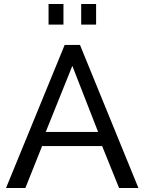

<svg xmlns="http://www.w3.org/2000/svg" viewBox="-20 -933 717 953"><path d="M301 -710H377L667 0H571L487 -208H189L106 0H10ZM467 -278 339 -606 207 -278ZM221 -811V-913H295V-811ZM383 -811V-913H457V-811Z"/></svg>

Font: Raleway Thin Medium
Style: Regular
Weight: 500
Version: Version 4.026